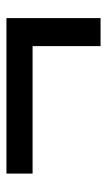

<svg xmlns="http://www.w3.org/2000/svg" viewBox="115 -568 339 610"><g transform="rotate(-90 285.0 -263.5)"><path d="M443 -114H532V-413H38V-330H443Z"/></g></svg>

Font: Noto Sans JP Medium
Style: Regular
Weight: 500
Designer: Ryoko NISHIZUKA  (kana, bopomofo & ideographs); Paul D. Hunt (Latin, Greek & Cyrillic); Sandoll Communications , Soo-you
Foundry: Adobe
Version: Version 2.002;hotconv 1.0.116;makeotfexe 2.5.65601